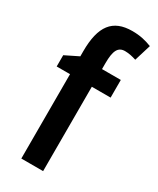

<svg xmlns="http://www.w3.org/2000/svg" viewBox="-196 -825 728 885"><g transform="rotate(30 168.0 -382.5)"><path d="M298 -449V-543H198V-574C198 -641 212 -668 249 -668C270 -668 290 -663 309 -657L336 -745C303 -758 272 -765 232 -765C128 -765 82 -705 82 -571V-544L11 -509V-449H82V0H198V-449Z"/></g></svg>

Font: Noto Sans Arabic UI Cn SmBd
Style: Regular
Weight: 600
Width: 3
Designer: Monotype Design Team, Nadine Chahine and Nizar Qandah
Foundry: Monotype Imaging Inc.
Version: Version 2.010